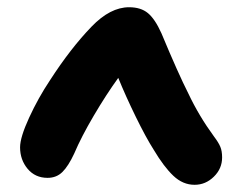

<svg xmlns="http://www.w3.org/2000/svg" viewBox="-20 -515 652 528"><path d="M110.8 -25.9Q76.7 -25.9 55.9 -50.8Q35.2 -75.7 35.2 -109.9Q35.2 -137.2 60.1 -191.4Q85 -245.6 117.2 -293.9Q174.3 -382.3 231.9 -441.9Q283.2 -495.1 335 -495.1Q367.2 -495.1 386.7 -479Q406.2 -462.9 423.8 -423.8Q470.2 -312.5 498 -257.8Q527.3 -195.8 568.8 -139.2Q581.1 -123 585.9 -111.3Q590.8 -99.6 590.8 -82Q590.8 -51.3 568.1 -29.1Q545.4 -6.8 515.1 -6.8Q482.9 -6.8 456.8 -31.5Q430.7 -56.2 402.8 -103Q381.3 -136.7 353.5 -193.6Q325.7 -250.5 305.2 -300.8Q272 -254.9 237.8 -196.8Q203.6 -138.7 184.1 -92.8Q168 -58.1 151.6 -42Q135.3 -25.9 110.8 -25.9Z"/></svg>

Font: Shantell Sans Irregular
Style: Bold
Weight: 700
Designer: Stephen Nixon, Anya Danilova, Shantell Martin
Foundry: Arrow Type
Version: Version 1.006;[9816181b4]